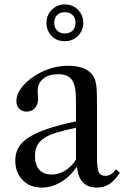

<svg xmlns="http://www.w3.org/2000/svg" viewBox="-20 -837 565 867"><path d="M169 10C198.3 10 226.8 1.8 254.5 -14.5C282.2 -30.8 305.7 -53.3 325 -82L328 -80C334.7 -20 364.3 10 417 10C438.3 10 457.2 4.8 473.5 -5.5C489.8 -15.8 505.7 -33 521 -57L504 -72C495.3 -61.3 487.3 -53.8 480 -49.5C472.7 -45.2 464.3 -43 455 -43C440.3 -43 430.5 -48.7 425.5 -60C420.5 -71.3 418 -93.7 418 -127V-356C418 -376.7 417.8 -394.2 417.5 -408.5C417.2 -422.8 416.5 -434.8 415.5 -444.5C414.5 -454.2 413.2 -462.2 411.5 -468.5C409.8 -474.8 407.7 -481 405 -487C396.3 -504.3 382 -517.5 362 -526.5C342 -535.5 317.7 -540 289 -540C244.3 -540 202 -529.7 162 -509C129.3 -492.3 103.2 -472.3 83.5 -449C63.8 -425.7 54 -403 54 -381C54 -366.3 58.3 -354.7 67 -346C75.7 -337.3 86.7 -333 100 -333C115.3 -333 127.8 -338.3 137.5 -349C147.2 -359.7 152 -373.7 152 -391C152 -396.3 151.7 -402.2 151 -408.5C150.3 -414.8 150 -420.7 150 -426C150 -449.3 158.3 -467.8 175 -481.5C191.7 -495.2 214.3 -502 243 -502C272.3 -502 293 -493.3 305 -476C317 -458.7 323 -429 323 -387V-289C273 -278.3 230.5 -267.2 195.5 -255.5C160.5 -243.8 132.2 -231 110.5 -217C88.8 -203 73.2 -187.5 63.5 -170.5C53.8 -153.5 49 -134 49 -112C49 -76 60 -46.7 82 -24C104 -1.3 133 10 169 10ZM213 -49C189 -49 170.5 -56.2 157.5 -70.5C144.5 -84.8 138 -105.7 138 -133C138 -150.3 141 -165.3 147 -178C153 -190.7 163.2 -202 177.5 -212C191.8 -222 210.8 -230.7 234.5 -238C258.2 -245.3 287.7 -252.7 323 -260V-116C309.7 -94.7 293.3 -78.2 274 -66.5C254.7 -54.8 234.3 -49 213 -49ZM273 -651C296.3 -651 316 -659 332 -675C348 -691 356 -710.7 356 -734C356 -757.3 348 -777 332 -793C316 -809 296.3 -817 273 -817C249.7 -817 230 -809 214 -793C198 -777 190 -757.3 190 -734C190 -710.7 197.5 -691 212.5 -675C227.5 -659 247.7 -651 273 -651ZM225 -734C225 -748.7 229.3 -760.3 238 -769C246.7 -777.7 258.3 -782 273 -782C287.7 -782 299.3 -777.7 308 -769C316.7 -760.3 321 -748.7 321 -734C321 -719.3 316.7 -707.7 308 -699C299.3 -690.3 287.7 -686 273 -686C258.3 -686 246.7 -690.3 238 -699C229.3 -707.7 225 -719.3 225 -734Z"/></svg>

Font: Libre Caslon Text
Style: Regular
Weight: 400
Designer: Pablo Impallari, Rodrigo Fuenzalida
Foundry: Pablo Impallari, Rodrigo Fuenzalida
Version: Version 1.000; ttfautohint (v0.93) -l 8 -r 50 -G 200 -x 14 -